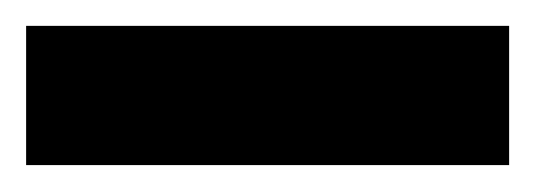

<svg xmlns="http://www.w3.org/2000/svg" viewBox="-20 57 410 147"><path d="M0 183.4V76.8H369.8V183.4Z"/></svg>

Font: Saira Thin SemiCondensed
Style: Regular
Weight: 100
Width: 4
Version: Version 1.101